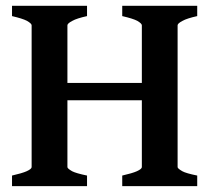

<svg xmlns="http://www.w3.org/2000/svg" viewBox="-20 -635 723 655"><path d="M21 0V-36.1Q55.2 -43.9 70.8 -50.8Q87.9 -58.6 87.9 -64.9V-548.8Q87.9 -554.7 71.8 -564Q56.6 -571.8 21 -580.1V-615.2H276.9V-580.1Q241.7 -572.3 227.1 -564Q210 -555.2 210 -548.8V-352.1H463.9V-548.8Q463.9 -554.7 448.2 -564Q433.1 -571.8 397 -580.1V-615.2H652.8V-580.1Q617.7 -572.3 603 -564Q585.9 -555.2 585.9 -548.8V-64.9Q585.9 -60.1 602.1 -50.8Q614.3 -43.9 652.8 -36.1V0H397V-36.1Q431.2 -43.9 446.8 -50.8Q463.9 -58.6 463.9 -64.9V-293H210V-64.9Q210 -60.1 226.1 -50.8Q239.3 -43.9 276.9 -36.1V0Z"/></svg>

Font: Gentium Basic
Style: Bold
Weight: 700
Designer: J. Victor Gaultney and Annie Olsen
Foundry: SIL International
Version: Version 1.100